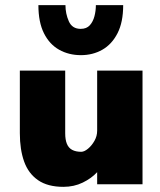

<svg xmlns="http://www.w3.org/2000/svg" viewBox="-20 -715 620 745"><path d="M226 10Q165 10 127.5 -16Q90 -42 73.5 -88.5Q57 -135 57 -198V-441H233V-198Q233 -173 239.5 -157Q246 -141 260 -133.5Q274 -126 295 -126Q307 -126 321.5 -138Q336 -150 346.5 -168.5Q357 -187 357 -208V-441H533V0H357V-47Q335 -23 301 -6.5Q267 10 226 10ZM458 -695Q458 -629 436 -586Q414 -543 377 -522Q340 -501 294 -501Q247 -501 209.5 -522Q172 -543 150.5 -586Q129 -629 129 -695H234Q234 -662 247 -632.5Q260 -603 293 -603Q316 -603 328.5 -617Q341 -631 346.5 -652Q352 -673 352 -695Z"/></svg>

Font: Teachers ExtraBold
Style: Regular
Weight: 800
Designer: Alfredo Marco Pradil, Chank Diesel
Version: Version 1.001